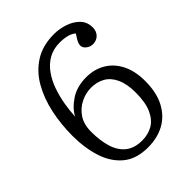

<svg xmlns="http://www.w3.org/2000/svg" viewBox="-207 -829 955 955"><g transform="rotate(-45 270.0 -352.0)"><path d="M273 13Q191 13 141.5 -28Q92 -69 69.5 -138.5Q47 -208 47 -294Q47 -374 63 -449.5Q79 -525 113.5 -585.5Q148 -646 204 -681.5Q260 -717 340 -717Q376 -717 413 -705Q450 -693 475 -668Q500 -643 500 -604Q500 -585 492 -571.5Q484 -558 471 -551Q458 -544 443 -544Q428 -544 416.5 -550Q405 -556 398.5 -565Q392 -574 392 -584Q392 -592 395 -600Q398 -608 404 -618.5Q410 -629 419 -642Q407 -654 384 -660.5Q361 -667 330 -667Q285 -667 251 -647.5Q217 -628 193.5 -595Q170 -562 155.5 -521Q141 -480 133.5 -436.5Q126 -393 124 -352Q144 -391 190 -421.5Q236 -452 302 -452Q358 -452 402 -426Q446 -400 471 -350.5Q496 -301 496 -231Q496 -150 467 -95.5Q438 -41 388 -14Q338 13 273 13ZM276 -32Q319 -32 351.5 -51Q384 -70 403 -112Q422 -154 422 -223Q422 -284 404 -323Q386 -362 354.5 -380Q323 -398 281 -398Q244 -398 208.5 -380.5Q173 -363 150 -329Q127 -295 127 -242Q127 -180 141.5 -132.5Q156 -85 189 -58.5Q222 -32 276 -32Z"/></g></svg>

Font: Literata 18pt Light
Style: Regular
Weight: 300
Designer: Latin by Veronika Burian and Jose Scaglione. Greek by Irene Vlachou. Cyrillic by Vera Evstafieva.
Foundry: TypeTogether
Version: Version 3.103;gftools[0.9.29]